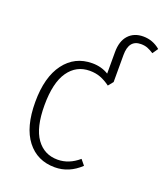

<svg xmlns="http://www.w3.org/2000/svg" viewBox="-138 -836 813 942"><g transform="rotate(20 268.5 -365.0)"><path d="M537 -708 517 -679Q500 -690 485 -696Q470 -702 450 -702Q387 -702 387 -622V-481L366 -455Q340 -474 315 -483.5Q290 -493 259 -493Q189 -493 148 -434.5Q107 -376 107 -258Q107 -142 147.5 -85.5Q188 -29 258 -29Q317 -29 368 -73L391 -45Q332 11 258 11Q166 11 112.5 -58Q59 -127 59 -258Q59 -388 113 -460Q167 -532 258 -532Q306 -532 343 -509V-621Q343 -679 371.5 -710Q400 -741 448 -741Q498 -741 537 -708Z"/></g></svg>

Font: Fira Sans Condensed ExtraLight
Style: Regular
Weight: 275
Width: 3
Designer: Carrois Corporate & Edenspiekermann AG
Foundry: Carrois Corporate GbR & Edenspiekermann AG
Version: Version 4.203